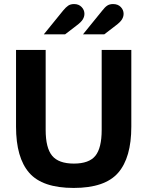

<svg xmlns="http://www.w3.org/2000/svg" viewBox="-20 -914 726 946"><path d="M343 12Q189 12 124 -62.5Q59 -137 59 -290V-668H205V-274Q205 -185 237 -146.5Q269 -108 344 -108Q419 -108 450 -146.5Q481 -185 481 -274V-668H627V-290Q627 -137 562 -62.5Q497 12 343 12ZM196 -745 291 -862Q305 -879 316.5 -886.5Q328 -894 345 -894Q368 -894 382 -879.5Q396 -865 396 -846Q396 -832 388 -818.5Q380 -805 357 -788L301 -745ZM389 -745 484 -862Q497 -879 508.5 -886.5Q520 -894 537 -894Q561 -894 575 -879.5Q589 -865 589 -846Q589 -832 581 -818.5Q573 -805 550 -788L494 -745Z"/></svg>

Font: Atkinson Hyperlegible Next
Style: Bold
Weight: 700
Designer: Elliott Scott, Megan Eiswerth, Linus Boman, Theodore Petrosky, Letters from Sweden
Foundry: Applied Design Works, Letters from Sweden
Version: Version 2.001